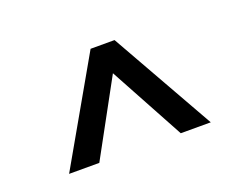

<svg xmlns="http://www.w3.org/2000/svg" viewBox="-55 -843 546 433"><g transform="rotate(-20 218.0 -626.0)"><path d="M48 -501.5 190 -750H247.5L388 -501.5H316L218.5 -681L120.5 -501.5Z"/></g></svg>

Font: Mohave
Style: Regular
Weight: 400
Designer: Gumpita Rahayu
Foundry: Tokotype
Version: Version 2.003; ttfautohint (v1.8.3)